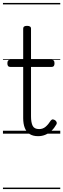

<svg xmlns="http://www.w3.org/2000/svg" viewBox="-20 -905 428 1300"><path d="M238 17Q204 17 181.5 3Q159 -11 148 -38.5Q137 -66 137 -106V-452H49Q39 -452 34.5 -458Q30 -464 30 -476Q30 -489 34.5 -494.5Q39 -500 49 -500H137V-711Q137 -721 143.5 -725.5Q150 -730 163 -730Q176 -730 183 -725.5Q190 -721 190 -711V-500H330Q340 -500 344.5 -494.5Q349 -489 349 -476Q349 -464 344.5 -458Q340 -452 330 -452H190V-117Q190 -76 201 -53.5Q212 -31 245 -31Q270 -31 288.5 -46.5Q307 -62 324 -89Q331 -97 338 -96.5Q345 -96 353 -91Q361 -85 363.5 -77.5Q366 -70 362 -63Q348 -38 329 -20Q310 -2 287 7.5Q264 17 238 17ZM0 365H388V375H0ZM0 -20H388V0H0ZM0 -505H388V-500H0ZM0 -885H388V-875H0Z"/></svg>

Font: Playwrite IT Moderna Guides
Style: Regular
Weight: 400
Designer: Veronika Burian, José Scaglione
Foundry: TypeTogether
Version: Version 1.003